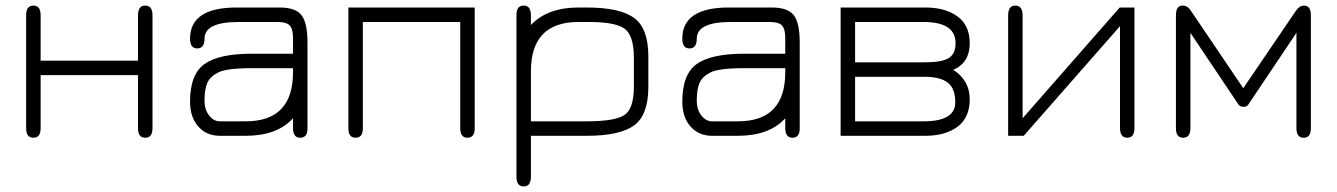

<svg xmlns="http://www.w3.org/2000/svg" viewBox="-20 -488 4805 690"><path d="M126 -218V-27Q126 7 100 7Q74 7 74 -27V-433Q74 -468 100 -468Q126 -468 126 -433V-270H476V-433Q476 -468 502 -468Q528 -468 528 -433V-27Q528 7 502 7Q476 7 476 -27V-218Z M663 -349Q663 -461 830 -461H985Q1042 -461 1063.5 -433.5Q1085 -406 1085 -335V-27Q1085 7 1059 7Q1033 7 1033 -28V-63Q976 0 863 0H770Q722 0 692.5 -33.5Q663 -67 663 -123Q663 -221 715 -258Q767 -295 886 -295H1033V-352Q1033 -383 1021.5 -396Q1010 -409 978 -409H837Q715 -409 715 -349Q715 -314 689 -314Q663 -314 663 -349ZM770 -52H863Q1033 -52 1033 -228V-243H886Q792 -243 763 -227Q734 -212 724.5 -189Q715 -166 715 -127Q715 -94 731.5 -73Q748 -52 770 -52Z M1232 -27V-461H1686V-27Q1686 7 1660 7Q1634 7 1634 -27V-409H1284V-27Q1284 7 1258 7Q1232 7 1232 -27Z M2310 -285V-176Q2310 -75 2259 -37.5Q2208 0 2089 0H1888V147Q1888 182 1862 182Q1836 182 1836 147V-434Q1836 -468 1862 -468Q1888 -468 1888 -433V-398Q1947 -461 2059 -461H2088Q2208 -461 2259 -423.5Q2310 -386 2310 -285ZM2258 -177V-284Q2257 -363 2223 -386Q2189 -409 2097 -409H2059Q1888 -409 1888 -232V-52H2089Q2191 -52 2224.5 -75Q2258 -98 2258 -177Z M2432 -349Q2432 -461 2599 -461H2754Q2811 -461 2832.5 -433.5Q2854 -406 2854 -335V-27Q2854 7 2828 7Q2802 7 2802 -28V-63Q2745 0 2632 0H2539Q2491 0 2461.5 -33.5Q2432 -67 2432 -123Q2432 -221 2484 -258Q2536 -295 2655 -295H2802V-352Q2802 -383 2790.5 -396Q2779 -409 2747 -409H2606Q2484 -409 2484 -349Q2484 -314 2458 -314Q2432 -314 2432 -349ZM2539 -52H2632Q2802 -52 2802 -228V-243H2655Q2561 -243 2532 -227Q2503 -212 2493.5 -189Q2484 -166 2484 -127Q2484 -94 2500.5 -73Q2517 -52 2539 -52Z M3001 0V-461H3306Q3377 -461 3421 -429Q3465 -397 3465 -332Q3465 -263 3406 -237Q3465 -199 3465 -131Q3465 -65 3421 -32.5Q3377 0 3306 0ZM3299 -409H3053V-264H3303Q3364 -264 3389 -279Q3414 -294 3414 -333Q3414 -409 3299 -409ZM3053 -52H3299Q3413 -52 3413 -120Q3413 -170 3386 -191Q3359 -212 3303 -212H3053Z M4004 -461H4057V-28Q4057 7 4031 7Q4005 7 4005 -29V-394L3659 0H3603V-433Q3603 -468 3629 -468Q3655 -468 3655 -432V-63Z M4639 -370 4466 -112Q4461 -104 4449 -104Q4437 -104 4431 -112L4258 -370V-28Q4258 7 4232 7Q4206 7 4206 -27V-433Q4206 -468 4230 -468Q4248 -468 4260 -449L4448 -171L4637 -449Q4650 -468 4666 -468Q4691 -468 4691 -433V-27Q4691 7 4665 7Q4639 7 4639 -28Z"/></svg>

Font: Jura
Style: Regular
Weight: 400
Designer: Daniel Johnson, Alexei Vanyashin
Foundry: Daniel Johnson
Version: Version 5.103